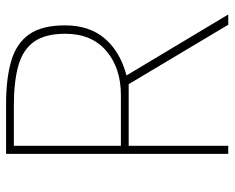

<svg xmlns="http://www.w3.org/2000/svg" viewBox="-88 -666 754 617"><g transform="rotate(-90 288.5 -357.0)"><path d="M262 -714Q345 -714 401.5 -697.5Q458 -681 487 -640Q516 -599 516 -525Q516 -446 473.5 -396.5Q431 -347 355 -327L551 0H518L327 -320H129V0H103V-714ZM257 -689H129V-345H292Q379 -345 434 -392Q489 -439 489 -524Q489 -588 463.5 -624Q438 -660 386.5 -674.5Q335 -689 257 -689Z"/></g></svg>

Font: Noto Sans Tamil Thin
Style: Regular
Weight: 100
Designer: Jelle Bosma - Monotype Design Team
Foundry: Monotype Imaging Inc.
Version: Version 2.004; ttfautohint (v1.8.4.7-5d5b)